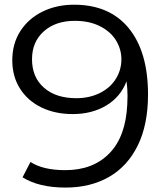

<svg xmlns="http://www.w3.org/2000/svg" viewBox="-20 -806 707 833"><path d="M622.2 -395.6Q622.2 -265.6 577.8 -175Q533.3 -84.4 452.8 -38.3Q372.2 7.8 264.4 7.8Q148.9 7.8 77.8 -36.7L112.2 -103.3Q166.7 -67.8 263.3 -67.8Q383.3 -67.8 454.4 -140.6Q525.6 -213.3 532.2 -353.3L533.3 -390Q533.3 -423.3 528.9 -453.3Q503.3 -385.6 441.1 -348.3Q378.9 -311.1 295.6 -311.1Q218.9 -311.1 159.4 -340Q100 -368.9 66.7 -421.7Q33.3 -474.4 33.3 -544.4Q33.3 -616.7 68.3 -671.1Q103.3 -725.6 164.4 -755.6Q225.6 -785.6 301.1 -785.6Q455.6 -785.6 538.9 -683.3Q622.2 -581.1 622.2 -395.6ZM506.7 -548.9Q506.7 -592.2 483.3 -630.6Q460 -668.9 413.9 -692.2Q367.8 -715.6 304.4 -715.6Q221.1 -715.6 170 -670Q118.9 -624.4 118.9 -548.9Q118.9 -471.1 170.6 -425.6Q222.2 -380 311.1 -380Q367.8 -380 412.8 -402.2Q457.8 -424.4 482.2 -463.3Q506.7 -502.2 506.7 -548.9Z"/></svg>

Font: Paperlogy 4 Regular
Style: Regular
Weight: 400
Designer: redesigned by Lee Juim, glyphs from Gmarket Sans & Montserrat
Foundry: PT&
Version: Version 1.001